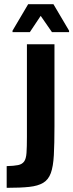

<svg xmlns="http://www.w3.org/2000/svg" viewBox="-20 -900 351 920"><path d="M12 0V-104Q48 -105 67 -109Q86 -113 95.5 -126Q105 -139 107 -167Q109 -195 109 -244V-688H241V-295Q241 -211 238 -156.5Q235 -102 223.5 -70.5Q212 -39 187 -24Q162 -9 120 -4.5Q78 0 12 0ZM40 -746V-753L115 -880H236L311 -753V-746H229L175 -824L123 -746Z"/></svg>

Font: Saira Condensed
Style: Bold
Weight: 700
Width: 3
Designer: Hector Gatti with collaboration of the Omnibus-Type team
Foundry: Omnibus-Type
Version: Version 1.101